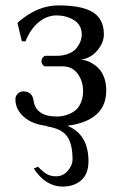

<svg xmlns="http://www.w3.org/2000/svg" viewBox="-20 -459 462 712"><path d="M105 166 121.1 159.2Q139.2 178.2 153.6 186.5Q168 194.8 188 194.8Q213.9 194.8 231.4 174.3Q249 153.8 249 132.8Q249 72.3 227.3 44.7Q205.6 17.1 153.8 9.8L155.3 8.3Q100.6 2.4 68.8 -25.4Q37.1 -53.2 37.1 -90.8Q37.1 -102.1 45.4 -111.1Q53.7 -120.1 66.9 -120.1Q100.6 -120.1 105 -83Q108.9 -56.6 130.4 -41.7Q151.9 -26.9 189 -26.9Q200.7 -26.9 212.2 -28.8Q223.6 -30.8 238 -36.9Q252.4 -43 262.9 -52.7Q273.4 -62.5 280.8 -80.3Q288.1 -98.1 288.1 -121.1Q288.1 -158.2 268.1 -185.5Q248 -212.9 212.9 -212.9H148.9Q142.6 -212.9 138.2 -219Q133.8 -225.1 133.8 -231.9Q133.8 -239.3 138.7 -245.6Q143.6 -252 148.9 -252H189Q215.3 -252 235.1 -260.3Q254.9 -268.6 264.6 -281.5Q274.4 -294.4 278.8 -306.6Q283.2 -318.8 283.2 -330.1Q283.2 -366.7 254.4 -384.3Q225.6 -401.9 189.9 -401.9Q154.8 -401.9 124 -377.2Q93.3 -352.5 74.2 -305.2L61 -306.2L44.9 -373L47.9 -377Q118.7 -439 196.8 -439Q275.4 -439 316.9 -418Q365.2 -393.1 365.2 -332Q365.2 -300.8 340.8 -271.7Q316.4 -242.7 279.8 -237.8Q294.9 -236.8 310.1 -230.2Q325.2 -223.6 340.1 -210.9Q355 -198.2 364.5 -175.8Q374 -153.3 374 -124Q374 -59.6 328.1 -26.9Q292 -0.5 230 7.3Q308.1 39.6 308.1 139.2Q308.1 185.5 281.5 209.2Q254.9 232.9 211.9 232.9Q149.4 232.9 105 166Z"/></svg>

Font: Linux Biolinum G
Style: Regular
Weight: 400
Designer: Philipp H. Poll
Foundry: Philipp H. Poll
Version: Version 1.1.0 ; ttfautohint (v1.6)